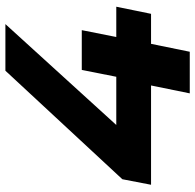

<svg xmlns="http://www.w3.org/2000/svg" viewBox="-26 -714 740 729"><g transform="rotate(-90 344.5 -350.0)"><path d="M7 -147 28 -256 440 -700H617L234 -279H417L443 -410H594L568 -279H683L656 -147H542L512 0H354L384 -147Z"/></g></svg>

Font: Montserrat
Style: Bold Italic
Weight: 700
Italic angle: -11.3°
Designer: Julieta Ulanovsky
Foundry: Julieta Ulanovsky
Version: Version 9.000; ttfautohint (v1.8.4.7-5d5b)